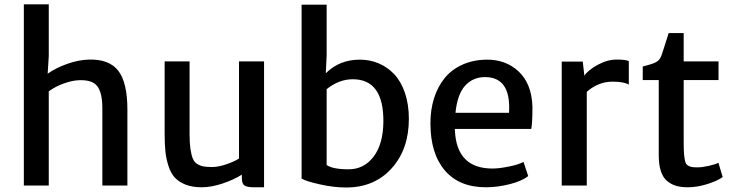

<svg xmlns="http://www.w3.org/2000/svg" viewBox="-20 -832 3283 861"><path d="M86.9 0V-812.5H198.7V-581.5L193.8 -501.5Q228.5 -526.4 279.5 -544.9Q330.6 -563.5 379.9 -564.9Q470.7 -566.9 511 -513.9Q551.3 -460.9 551.3 -339.8V0H439V-346.2Q439 -416.5 416 -445.8Q393.1 -475.1 333 -472.2Q304.2 -471.2 266.8 -458Q229.5 -444.8 198.7 -422.4V0Z M884.8 7.8Q842.8 7.8 812.7 -3.9Q782.7 -15.6 764.6 -34.9Q746.6 -54.2 736.1 -85.9Q725.6 -117.7 721.9 -151.4Q718.3 -185.1 718.3 -231.4V-556.6H830.1V-231Q830.1 -190.9 834 -164.3Q837.9 -137.7 844.5 -121.3Q851.1 -105 864.5 -96.7Q877.9 -88.4 892.3 -85.7Q906.7 -83 930.7 -83Q959.5 -83 995.6 -95.5Q1031.7 -107.9 1051.8 -121.1V-556.6H1164.1V7.8H1117.2Q1088.9 7.8 1076.7 0Q1064.5 -7.8 1064.5 -34.7V-48.8Q1027.3 -25.4 977.3 -8.8Q927.2 7.8 884.8 7.8Z M1332.5 -31.2V-811H1444.8V-582.5L1440.9 -503.4Q1502 -564.5 1593.8 -564.5Q1638.7 -564.5 1677.7 -548.1Q1716.8 -531.7 1747.3 -499.8Q1777.8 -467.8 1795.7 -416Q1813.5 -364.3 1813.5 -298.8Q1813.5 -162.6 1736.1 -76.9Q1658.7 8.8 1532.2 8.8Q1476.6 8.8 1413.6 -5.4Q1350.6 -19.5 1332.5 -31.2ZM1562 -476.6Q1500 -476.6 1444.8 -432.1V-92.3Q1471.7 -72.8 1543.5 -72.8Q1611.3 -72.8 1654.5 -128.4Q1697.8 -184.1 1699.2 -284.7Q1701.2 -476.6 1562 -476.6Z M2158.7 7.8Q2039.6 7.8 1974.9 -67.6Q1910.2 -143.1 1910.2 -279.3Q1910.2 -340.3 1926.5 -391.8Q1942.9 -443.4 1973.6 -481.4Q2004.4 -519.5 2052.5 -541.5Q2100.6 -563.5 2160.6 -564.5Q2248 -565.9 2306.2 -511Q2364.3 -456.1 2367.7 -353.5Q2367.7 -278.8 2362.3 -253.9H2019.5Q2019.5 -252.4 2019.8 -249.8Q2020 -247.1 2020 -245.6Q2028.3 -76.2 2188.5 -76.2Q2218.8 -76.2 2263.4 -85.4Q2308.1 -94.7 2327.6 -106L2348.6 -42.5Q2321.8 -20.5 2266.6 -6.3Q2211.4 7.8 2158.7 7.8ZM2154.8 -486.3Q2101.6 -486.3 2066.4 -448.5Q2031.2 -410.6 2022.5 -326.2H2262.7Q2272.5 -486.3 2154.8 -486.3Z M2499 0V-555.7H2593.3L2600.6 -492.7Q2617.7 -518.1 2660.6 -541.5Q2703.6 -564.9 2746.6 -564.9Q2785.2 -564.9 2799.8 -558.1V-452.6Q2776.9 -465.8 2727.5 -465.8Q2691.4 -465.8 2661.4 -452.4Q2631.3 -439 2611.3 -419.9V0Z M3064.5 7.8Q3034.7 7.8 3012.5 1.5Q2990.2 -4.9 2971.7 -20.3Q2953.1 -35.6 2943.6 -64.5Q2934.1 -93.3 2934.1 -135.3V-473.1H2862.3V-533.7Q2868.2 -535.2 2879.2 -538.3Q2890.1 -541.5 2894.5 -542.7Q2898.9 -543.9 2906.7 -546.6Q2914.6 -549.3 2918 -551.3Q2921.4 -553.2 2926.8 -556.4Q2932.1 -559.6 2934.8 -563Q2937.5 -566.4 2940.4 -571.3Q2943.4 -576.2 2945.8 -582Q2949.7 -591.8 2978.5 -683.6H3045.9V-556.6H3202.1V-473.1H3045.9V-196.3Q3045.9 -162.6 3047.4 -143.3Q3048.8 -124 3052 -110.4Q3055.2 -96.7 3063 -91.1Q3070.8 -85.4 3080.3 -83.5Q3089.8 -81.5 3107.4 -81.5Q3128.4 -81.5 3158 -88.1Q3187.5 -94.7 3201.7 -102.1L3220.7 -38.1Q3196.8 -20.5 3151.1 -6.3Q3105.5 7.8 3064.5 7.8Z"/></svg>

Font: HaufeMerriweatherSans
Style: Regular
Weight: 400
Designer: Eben Sorkin ( eben@eyebytes.com )
Foundry: Eben Sorkin
Version: Version 1.56